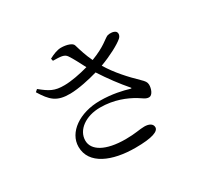

<svg xmlns="http://www.w3.org/2000/svg" viewBox="-164 -996 1327 1259"><g transform="rotate(-30 500.0 -366.5)"><path d="M333 -481C398 -482 483 -501 545 -519C592 -446 646 -374 693 -320C701 -311 699 -310 688 -312C645 -325 568 -344 476 -344C321 -344 204 -261 204 -152C204 -19 351 40 525 40C656 40 705 18 705 -12C705 -39 678 -52 644 -52C608 -52 572 -41 498 -41C346 -41 263 -92 263 -165C263 -245 345 -305 455 -305C560 -305 642 -270 699 -236C728 -218 744 -202 768 -202C794 -202 810 -245 809 -275C808 -294 800 -305 776 -328C716 -386 650 -457 602 -537C683 -567 757 -607 787 -633C803 -647 807 -667 797 -680C784 -694 754 -696 734 -690C707 -678 677 -640 569 -599C545 -649 532 -692 518 -739C513 -759 472 -773 429 -773C402 -773 370 -761 337 -743L341 -725C398 -724 427 -724 444 -698C465 -667 487 -623 510 -579C451 -562 377 -548 328 -548C252 -547 220 -567 158 -617L141 -602C193 -518 229 -480 333 -481Z"/></g></svg>

Font: Source Han Serif CN Medium
Style: Regular
Weight: 500
Designer: Ryoko NISHIZUKA 西塚涼子 (kana & ideographs); Frank Grießhammer (Latin, Greek & Cyrillic); Wenlong ZHANG 张文龙 (bopomofo); San
Foundry: Adobe
Version: Version 2.002;hotconv 1.1.0;makeotfexe 2.6.0